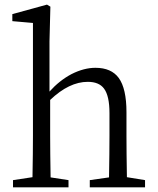

<svg xmlns="http://www.w3.org/2000/svg" viewBox="-20 -808 680 828"><path d="M36.1 0V-31.2L120.1 -43.9Q122.1 -151.4 122.1 -222.7V-709L33.2 -716.8V-747.1L182.6 -788.1L197.3 -779.3L193.4 -628.9V-413.1Q236.3 -460.9 288.1 -488.3Q341.8 -515.6 391.6 -515.6Q460 -515.6 492.2 -471.7Q525.4 -425.8 525.4 -324.2V-222.7Q525.4 -151.4 527.3 -43.9L605.5 -31.2V0H367.2V-31.2L450.2 -43Q452.1 -152.3 452.1 -222.7V-320.3Q452.1 -394.5 428.7 -425.8Q407.2 -455.1 358.4 -455.1Q278.3 -455.1 196.3 -377V-222.7Q196.3 -152.3 198.2 -43L275.4 -31.2V0Z"/></svg>

Font: Bpmf GenRyu Min R
Style: R
Weight: 400
Foundry: But Ko
Version: Version 1.320